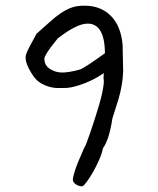

<svg xmlns="http://www.w3.org/2000/svg" viewBox="-20 -543 554 675"><path d="M349 -356Q348 -460 288 -460Q250 -460 183 -408Q181 -405 173.5 -396Q166 -387 157.5 -375.5Q149 -364 142.5 -353Q136 -342 136 -336Q136 -313 156 -300.5Q176 -288 198 -288Q222 -288 259 -298Q273 -301 349 -356ZM413 -291Q411 -244 397 -196L375 -126Q364 -52 342 -22Q339 -5 329 18Q319 41 307 62Q295 83 284 97.5Q273 112 269 112Q257 112 246.5 105Q236 98 236 87Q236 82 243 58.5Q250 35 275 -21Q279 -27 285 -42.5Q291 -58 296.5 -74.5Q302 -91 306.5 -104.5Q311 -118 312 -121Q312 -121 317 -137Q322 -153 328.5 -174.5Q335 -196 340 -219.5Q345 -243 345 -258Q345 -261 344.5 -264.5Q344 -268 344 -271L345 -286Q320 -269 298 -259Q276 -249 258.5 -243.5Q241 -238 230 -236Q219 -234 216 -234Q204 -234 188.5 -233.5Q173 -233 156.5 -237Q140 -241 123 -251Q106 -261 93 -282Q70 -317 70 -341Q70 -350 75.5 -362Q81 -374 87.5 -386Q94 -398 100 -408.5Q106 -419 108 -424L153 -464Q175 -484 192 -495.5Q209 -507 223 -513Q237 -519 249.5 -521Q262 -523 277 -523Q334 -523 369.5 -487.5Q405 -452 411 -386Z"/></svg>

Font: Gaegu
Style: Accents-Regular
Weight: 400
Designer: JIKJI
Foundry: JIKJI
Version: Version 1.00